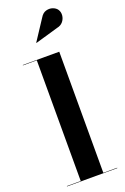

<svg xmlns="http://www.w3.org/2000/svg" viewBox="-187 -1059 725 1114"><g transform="rotate(-20 176.0 -501.5)"><path d="M281 -884 139.5 -843 138.5 -845 221 -970.5Q235 -994.5 256.2 -1000.5Q277.5 -1006.5 296.8 -999.8Q316 -993 325.5 -979Q336 -963 334 -942.2Q332 -921.5 318.5 -905Q305 -888.5 281 -884ZM21 -2.5H106.5V-747.5H21V-750H246V-2.5H331.5V0H21Z"/></g></svg>

Font: Bodoni* 72pt
Style: Bold
Weight: 700
Version: Version 2.3